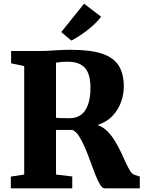

<svg xmlns="http://www.w3.org/2000/svg" viewBox="-20 -1019 776 1039"><path d="M38.5 0V-63.5L111 -74.5V-661.5L40 -676.5V-743H192Q223.5 -743 250 -744.8Q276.5 -746.5 303 -748Q329.5 -749.5 362.5 -749.5Q468.5 -749.5 531.5 -728.8Q594.5 -708 622.2 -664Q650 -620 650 -550.5Q650 -510 635.2 -467.8Q620.5 -425.5 589 -392Q557.5 -358.5 507.5 -342.5Q537 -332.5 560 -309.8Q583 -287 601 -257.5Q619 -228 633.8 -197Q648.5 -166 660.8 -138.8Q673 -111.5 684.5 -93.8Q696 -76 707.5 -73L736.5 -63.5V0H546Q533.5 0 521 -21Q508.5 -42 495.2 -75.5Q482 -109 468.2 -147.5Q454.5 -186 439 -222Q423.5 -258 406.8 -283.5Q390 -309 371 -316Q361.5 -316 349.8 -316Q338 -316 326 -316Q314 -316 302.8 -316Q291.5 -316 283 -316V-74.5L371 -64V0ZM359 -379.5Q393 -379.5 417.8 -397.2Q442.5 -415 456 -451.8Q469.5 -488.5 469.5 -544.5Q469.5 -591.5 457.2 -622.8Q445 -654 417.8 -669.5Q390.5 -685 345.5 -685Q331 -685 319.5 -684.2Q308 -683.5 299 -682.2Q290 -681 283 -680V-382Q290.5 -380.5 305.8 -380Q321 -379.5 336.2 -379.5Q351.5 -379.5 359 -379.5ZM366 -799.5 311.5 -845.5 435 -999 527 -928.5Q511.5 -907.5 491.5 -888.8Q471.5 -870 450 -853.5Q428.5 -837 407.2 -823.2Q386 -809.5 366.5 -799.5Z"/></svg>

Font: Merriweather 24pt Black
Style: Regular
Weight: 900
Designer: Eben Sorkin
Foundry: Eben Sorkin
Version: Version 2.100